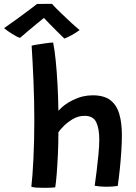

<svg xmlns="http://www.w3.org/2000/svg" viewBox="-106 -936 687 968"><path d="M172.5 8.5Q162.5 10 146.5 10.5Q130.5 11 113.5 11Q94.5 11 77.2 9.8Q60 8.5 52 5.5Q58 -44.5 62.5 -134.8Q67 -225 67 -329Q67 -427.5 62.8 -527.8Q58.5 -628 53.5 -705.5Q58.5 -707.5 80.5 -711.2Q102.5 -715 126.8 -718.2Q151 -721.5 162 -721.5Q169.5 -684 175 -629.2Q180.5 -574.5 184 -509.8Q187.5 -445 188.5 -377Q214 -408 262 -431.8Q310 -455.5 361.5 -455.5Q418 -455.5 450 -431.2Q482 -407 495.2 -362Q508.5 -317 508.5 -255.5Q508.5 -216.5 505.5 -171.2Q502.5 -126 497.8 -81Q493 -36 487.5 1.5Q461 5.5 430 5.5Q398 5.5 371.5 0.5Q376 -31 381.2 -73.5Q386.5 -116 390.5 -158.8Q394.5 -201.5 394.5 -233.5Q394.5 -287.5 379.2 -319.8Q364 -352 320.5 -352Q288 -352 260 -335Q232 -318 213 -298.2Q194 -278.5 188.5 -269.5Q188.5 -215 186 -160Q183.5 -105 180 -60.2Q176.5 -15.5 172.5 8.5ZM156 -916.5Q174.5 -896 201 -870.5Q227.5 -845 253 -821.5Q278.5 -798 295.5 -784.5Q276 -770 255.2 -758.8Q234.5 -747.5 218.5 -741.5Q203.5 -756 183.2 -776.2Q163 -796.5 144.2 -815.5Q125.5 -834.5 115.5 -845.5Q104 -836.5 82.5 -818.8Q61 -801 37 -781Q13 -761 -5 -745Q-20 -749.5 -45.5 -765.5Q-71 -781.5 -85.5 -794Q-56 -814.5 -21 -839.8Q14 -865 42.2 -886.5Q70.5 -908 80.5 -916Q87.5 -916 102 -916.2Q116.5 -916.5 131.8 -916.5Q147 -916.5 156 -916.5Z"/></svg>

Font: Grandstander Medium
Style: Regular
Weight: 500
Designer: Tyler Finck
Foundry: Etcetera Type Co
Version: Version 1.200; ttfautohint (v1.8.3)